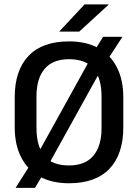

<svg xmlns="http://www.w3.org/2000/svg" viewBox="-20 -846 647 900"><path d="M303.5 13Q222.5 13 165.8 -18.5Q109 -50 79 -109Q49 -168 49 -249.5V-390Q49 -516 113.8 -584Q178.5 -652 303.5 -652Q384.5 -652 441.2 -620.5Q498 -589 528 -530.2Q558 -471.5 558 -390V-249.5Q558 -123 493.2 -55Q428.5 13 303.5 13ZM53 34.5 127 -82 149.5 -111.5 411.5 -584.5 420.5 -605 463.5 -673.5H554L480.5 -560.5L460 -530L200.5 -61.5L193 -47.5L144 34.5ZM303.5 -70.5Q379.5 -70.5 417.8 -116.2Q456 -162 456 -245.5V-394Q456 -478 419.5 -523.2Q383 -568.5 303.5 -568.5Q227.5 -568.5 189.2 -523.2Q151 -478 151 -394V-245.5Q151 -162 187.2 -116.2Q223.5 -70.5 303.5 -70.5ZM376.5 -825.5H489V-824L351.5 -698H258.5V-699Z"/></svg>

Font: Anek Latin Medium Medium
Style: Regular
Weight: 500
Version: Version 1.003